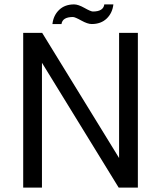

<svg xmlns="http://www.w3.org/2000/svg" viewBox="-20 -849 727 869"><path d="M85 0ZM452.1 -829.1H493.2Q488.8 -790 462.9 -765.1Q437 -740.2 395 -740.2Q376.5 -740.2 347.9 -756.1Q319.3 -772 310.1 -772Q262.7 -772 258.3 -740.2H217.3Q221.7 -779.3 247.6 -804.2Q273.4 -829.1 315.4 -829.1Q334 -829.1 362.5 -813Q391.1 -796.9 400.4 -796.9Q447.8 -796.9 452.1 -829.1ZM517.1 0 169.9 -564.9V0H85V-700.2H170.9L519 -133.8V-700.2H604V0Z"/></svg>

Font: Pfennig
Style: Medium
Weight: 500
Version: Version 20120410 ; ttfautohint (v0.8)